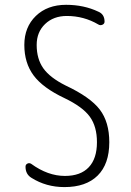

<svg xmlns="http://www.w3.org/2000/svg" viewBox="-20 -760 540 790"><path d="M245.1 -356.4Q156.2 -398.4 118.2 -449.7Q80.1 -501 80.1 -575.2Q80.1 -648.4 127.4 -694.3Q174.8 -740.2 252 -740.2Q325.2 -740.2 384.8 -711.9Q410.2 -701.2 410.2 -670.9Q410.2 -662.1 401.4 -658.2Q392.6 -654.3 384.8 -659.2Q325.2 -694.3 254.9 -694.3Q200.2 -694.3 165.5 -661.1Q130.9 -627.9 130.9 -575.2Q130.9 -517.6 158.2 -479Q185.5 -440.4 250 -408.2Q351.6 -360.4 390.6 -309.1Q429.7 -257.8 429.7 -174.8Q429.7 -85 381.8 -37.6Q334 9.8 245.1 9.8Q169.9 9.8 109.4 -28.3Q85 -43 85 -74.2Q85 -83 92.8 -86.9Q100.6 -90.8 108.4 -85.9Q176.8 -36.1 247.1 -36.1Q311.5 -36.1 345.2 -71.8Q378.9 -107.4 378.9 -174.8Q378.9 -239.3 349.6 -279.8Q320.3 -320.3 245.1 -356.4Z"/></svg>

Font: Rounded-X Mgen+ 2m light
Style: Regular
Weight: 200
Designer: [Source Han Sans]
Ryoko NISHIZUKA  (kana & ideographs); Paul D. Hunt (Latin, Greek & Cyrillic); Wenlong ZHANG  (bopomofo
Version: Version 1.059.20150602